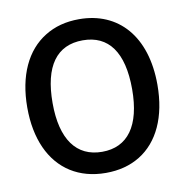

<svg xmlns="http://www.w3.org/2000/svg" viewBox="-69 -627 681 708"><g transform="rotate(-10 271.5 -273.0)"><path d="M515.1 -272.5C515.1 -454.1 419.4 -560.5 272 -560.5C223.1 -560.5 180.2 -549.3 143.6 -526.4C69.8 -481 27.8 -392.1 27.8 -272.5C27.8 -213.9 37.6 -163.1 57.1 -119.6C96.2 -33.2 171.9 15.1 272 15.1C321.3 15.1 363.8 3.9 400.4 -18.6C473.1 -63.5 515.1 -151.9 515.1 -272.5ZM420.4 -272.5C420.4 -135.3 367.7 -64 272 -64C175.8 -64 122.6 -136.2 122.6 -272.5C122.6 -411.6 174.8 -481.4 272 -481.4C368.2 -481.4 420.4 -411.6 420.4 -272.5Z"/></g></svg>

Font: SG Kara
Style: Regular
Weight: 400
Designer: Damoon Khanjanzadeh
Version: Version 1.000